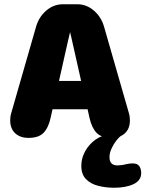

<svg xmlns="http://www.w3.org/2000/svg" viewBox="-20 -639 684 903"><path d="M114 9.5Q75 9.5 51.5 -12.2Q28 -34 28 -73Q28 -81 29 -89.2Q30 -97.5 32.5 -106L149.5 -513Q162.5 -559 197.2 -589Q232 -619 275.5 -619H343.5Q387 -619 421.8 -589Q456.5 -559 469.5 -513L586.5 -106Q589 -97.5 590 -89.2Q591 -81 591 -73Q591 -34 567.5 -12.2Q544 9.5 505 9.5Q457.5 9.5 434.5 -14Q411.5 -37.5 401 -84.5L392 -125H227L218 -84.5Q207.5 -37.5 184.5 -14Q161.5 9.5 114 9.5ZM257.5 -258.5H361.5L320 -443Q317 -456 314.5 -467.2Q312 -478.5 309.5 -488Q307.5 -478.5 304.8 -467.2Q302 -456 299 -443ZM517 244Q477.5 244 442 235Q406.5 226 384.5 203.5Q362.5 181 362.5 141.5Q362.5 113.5 372.5 89.2Q382.5 65 398.5 46.2Q414.5 27.5 432.5 15.5Q450.5 3.5 467 0H549.5Q539.5 6 526.8 22.5Q514 39 504.5 59.8Q495 80.5 495 99.5Q495 120 504.5 129.5Q514 139 533 139Q539.5 139 551.2 137.5Q563 136 569.5 134Q579.5 131.5 588.2 130.5Q597 129.5 604 129.5Q626 129.5 635 142.2Q644 155 644 175Q644 210 608 227Q572 244 517 244Z"/></svg>

Font: Sono ExtraLight Monospace ExtraBold
Style: Regular
Weight: 800
Version: Version 2.112